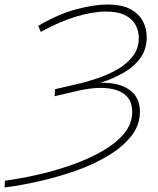

<svg xmlns="http://www.w3.org/2000/svg" viewBox="-101 -725 697 848"><path d="M-81 103 -79 73Q-12 64 64 47Q140 30 214 4Q288 -22 349 -56.5Q410 -91 446.5 -134.5Q483 -178 483 -231Q483 -302 417.5 -325.5Q352 -349 243 -324L140 -300L142 -331L237 -353Q282 -363 330.5 -379.5Q379 -396 420 -420Q461 -444 486.5 -478Q512 -512 512 -557Q512 -588 498 -614.5Q484 -641 452 -657.5Q420 -674 367 -674Q311 -674 237.5 -652.5Q164 -631 79 -584L68 -611Q157 -663 236 -684Q315 -705 373 -705Q437 -705 475 -684.5Q513 -664 530 -631.5Q547 -599 547 -561Q547 -508 519 -469Q491 -430 444.5 -403.5Q398 -377 342 -359Q421 -362 469 -329.5Q517 -297 517 -232Q517 -172 478.5 -123.5Q440 -75 375.5 -36.5Q311 2 232.5 29.5Q154 57 72.5 75.5Q-9 94 -81 103Z"/></svg>

Font: Montserrat ExtraLight
Style: Italic
Weight: 200
Italic angle: -11.3°
Designer: Julieta Ulanovsky
Foundry: Julieta Ulanovsky
Version: Version 9.000; ttfautohint (v1.8.4.7-5d5b)